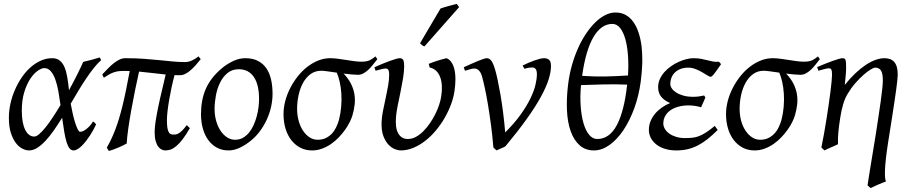

<svg xmlns="http://www.w3.org/2000/svg" viewBox="-20 -758 4717 993"><path d="M157.2 -51.8Q168 -51.8 183.3 -64.9Q198.7 -78.1 216.6 -100.6Q234.4 -123 253.9 -152.6Q273.4 -182.1 293 -214.8Q288.1 -250.5 282 -284.9Q275.9 -319.3 266.4 -346.2Q256.8 -373 242.9 -389.4Q229 -405.8 209 -405.8Q194.8 -405.8 174.8 -391.8Q154.8 -377.9 136.5 -350.3Q118.2 -322.8 105.5 -281.5Q92.8 -240.2 92.8 -185.1Q92.8 -121.6 110.4 -86.7Q127.9 -51.8 157.2 -51.8ZM502.9 -446.8Q482.9 -429.2 463.4 -404.1Q443.8 -378.9 424.1 -349.6Q404.3 -320.3 384.8 -287.6Q365.2 -254.9 345.7 -221.7Q350.1 -196.8 356 -170.9Q361.8 -145 368.4 -124Q375 -103 381.8 -89.6Q388.7 -76.2 394 -76.2Q401.9 -76.2 411.4 -80.8Q420.9 -85.4 430.2 -93.3Q439.5 -101.1 447.5 -110.6Q455.6 -120.1 460.9 -129.9Q467.3 -126 470.2 -122.6Q473.1 -119.1 477.1 -115.2Q471.7 -102.5 463.6 -87.6Q455.6 -72.8 445.8 -57.9Q436 -43 425 -28.8Q414.1 -14.6 403.1 -3.9Q392.1 6.8 381.1 13.4Q370.1 20 360.8 20Q348.6 20 339.8 9.5Q331.1 -1 324.5 -22.2Q317.9 -43.5 312.5 -75.2Q307.1 -106.9 301.3 -148.9Q279.8 -114.3 258.3 -83.5Q236.8 -52.7 215.3 -29.8Q193.8 -6.8 172.6 6.6Q151.4 20 129.9 20Q113.8 20 95.5 10.7Q77.1 1.5 61.8 -18.8Q46.4 -39.1 36.1 -71Q25.9 -103 25.9 -148.9Q25.9 -184.1 33.7 -220.5Q41.5 -256.8 56.2 -291Q70.8 -325.2 91.1 -355.5Q111.3 -385.7 136.2 -408.2Q161.1 -430.7 189.9 -443.8Q218.8 -457 250 -457Q273.9 -457 289.1 -444.8Q304.2 -432.6 313.5 -410.9Q322.8 -389.2 327.9 -358.6Q333 -328.1 336.9 -291.5Q349.6 -314.5 360.8 -336.2Q372.1 -357.9 381.6 -377Q391.1 -396 398.4 -411.6Q405.8 -427.2 410.2 -438Q431.2 -442.4 452.1 -448.2Q473.1 -454.1 496.1 -460.9Q499 -455.6 500.2 -452.9Q501.5 -450.2 502.9 -446.8Z M835 20Q826.2 20 816.4 15.6Q806.6 11.2 798.6 0.7Q790.5 -9.8 785.2 -28.1Q779.8 -46.4 779.8 -74.2Q779.8 -88.4 782 -108.9Q784.2 -129.4 790.3 -163.3Q796.4 -197.3 807.6 -247.8Q818.8 -298.3 836.9 -372.6Q802.7 -376 769.8 -380.1Q736.8 -384.3 699.2 -387.7Q689 -342.8 678.7 -292Q668.5 -241.2 659.4 -191.4Q650.4 -141.6 643.8 -95.9Q637.2 -50.3 635.3 -16.1Q628.4 -11.7 617.2 -6.3Q606 -1 593.3 4.6Q580.6 10.3 567.1 15.1Q553.7 20 543 22.9Q542 21 539.3 16.8Q536.6 12.7 534.7 9.5Q532.7 6.3 532.2 5.9Q544.9 -16.6 555.7 -39.3Q566.4 -62 576.2 -87.6Q585.9 -113.3 595 -142.8Q604 -172.4 613 -208.7Q622.1 -245.1 631.3 -290Q640.6 -335 650.9 -390.6Q642.6 -391.1 633.8 -391.1H616.2Q601.6 -391.1 589.6 -389.2Q577.6 -387.2 566.2 -383.1Q554.7 -378.9 543 -372.1Q531.2 -365.2 517.1 -356L508.8 -373Q524.4 -389.6 539.6 -405Q554.7 -420.4 569.3 -431.9Q584 -443.4 598.6 -450.2Q613.3 -457 627.9 -457Q680.7 -457 723.6 -453.9Q766.6 -450.7 803.5 -447Q840.3 -443.4 872.6 -440.2Q904.8 -437 936 -437Q955.6 -437 973.4 -445.6Q991.2 -454.1 1006.8 -466.3L1018.1 -452.1Q1005.9 -436.5 992.7 -421.6Q979.5 -406.7 966.1 -395Q952.6 -383.3 939 -376.2Q925.3 -369.1 912.1 -369.1H897Q889.6 -369.1 882.8 -369.6Q874.5 -339.4 867.4 -306.4Q860.4 -273.4 855 -241.9Q849.6 -210.4 846.4 -182.9Q843.3 -155.3 843.3 -136.2Q843.3 -110.4 845.9 -95.7Q848.6 -81.1 853.3 -73.5Q857.9 -65.9 864 -64Q870.1 -62 877 -62Q882.8 -62 888.9 -62.7Q895 -63.5 903.1 -67.9Q911.1 -72.3 921.6 -82.3Q932.1 -92.3 945.8 -110.8L961.9 -95.2Q941.4 -59.6 924.1 -37.1Q906.7 -14.6 891.4 -2Q876 10.7 862.3 15.4Q848.6 20 835 20Z M1319.8 -246.1Q1319.8 -320.8 1292.5 -360.4Q1265.1 -399.9 1214.8 -399.9Q1179.7 -399.9 1155.8 -379.6Q1131.8 -359.4 1117.2 -328.6Q1102.5 -297.9 1096.2 -262Q1089.8 -226.1 1089.8 -194.8Q1089.8 -162.1 1097.9 -133.1Q1106 -104 1120.4 -82.3Q1134.8 -60.5 1154.1 -47.9Q1173.3 -35.2 1195.8 -35.2Q1218.3 -35.2 1236.1 -45.2Q1253.9 -55.2 1267.8 -72Q1281.7 -88.9 1291.5 -110.6Q1301.3 -132.3 1307.6 -155.8Q1314 -179.2 1316.9 -202.6Q1319.8 -226.1 1319.8 -246.1ZM1389.6 -272.9Q1389.6 -240.2 1382.3 -206.8Q1375 -173.3 1360.8 -141.8Q1346.7 -110.4 1325.9 -81.8Q1305.2 -53.2 1277.8 -30.8Q1265.1 -20.5 1251 -11.2Q1236.8 -2 1222.2 5.1Q1207.5 12.2 1192.4 16.1Q1177.2 20 1162.6 20Q1128.4 20 1101.8 5.6Q1075.2 -8.8 1056.9 -33.9Q1038.6 -59.1 1029.1 -93.5Q1019.5 -127.9 1019.5 -168Q1019.5 -203.1 1025.4 -235.6Q1031.2 -268.1 1044.4 -298.3Q1057.6 -328.6 1079.6 -356.4Q1101.6 -384.3 1133.8 -410.2Q1158.7 -429.7 1188.5 -443.4Q1218.3 -457 1248.5 -457Q1286.6 -457 1313.5 -443.4Q1340.3 -429.7 1357.2 -405.3Q1374 -380.9 1381.8 -347.2Q1389.6 -313.5 1389.6 -272.9Z M1707 -406.2Q1705.1 -406.2 1708 -404.8Q1707 -405.8 1707 -406.2ZM1732.9 -137.2Q1741.7 -171.4 1744.6 -206.5Q1747.6 -241.7 1745.4 -274.2Q1743.2 -306.6 1736.8 -334.7Q1730.5 -362.8 1721.7 -382.3Q1694.8 -386.2 1672.9 -389.2Q1650.9 -392.1 1641.6 -392.1Q1609.9 -392.1 1586.4 -375Q1563 -357.9 1547.6 -330.1Q1532.2 -302.2 1524.4 -266.8Q1516.6 -231.4 1516.6 -194.8Q1516.6 -162.1 1524.7 -133.1Q1532.7 -104 1547.1 -82.3Q1561.5 -60.5 1580.8 -47.9Q1600.1 -35.2 1622.6 -35.2Q1646 -35.2 1663.8 -43.5Q1681.6 -51.8 1695.3 -65.9Q1709 -80.1 1718 -98.6Q1727.1 -117.2 1732.9 -137.2ZM1931.6 -452.1Q1919.4 -436.5 1907.7 -421.9Q1896 -407.2 1883.8 -396Q1871.6 -384.8 1858.4 -377.9Q1845.2 -371.1 1830.6 -371.1Q1817.9 -371.1 1798.6 -373Q1779.3 -375 1757.3 -377.4Q1781.7 -351.6 1794.9 -325.4Q1808.1 -299.3 1812.7 -272.2Q1817.4 -245.1 1814.2 -217.3Q1811 -189.5 1802.7 -161.1Q1798.3 -146 1788.8 -126.7Q1779.3 -107.4 1765.1 -87.4Q1751 -67.4 1732.7 -48.1Q1714.4 -28.8 1692.6 -13.7Q1670.9 1.5 1646 10.7Q1621.1 20 1594.2 20Q1560.1 20 1532.7 5.6Q1505.4 -8.8 1486.1 -33.9Q1466.8 -59.1 1456.5 -93.5Q1446.3 -127.9 1446.3 -168Q1446.3 -201.2 1455.3 -235.6Q1464.4 -270 1480.7 -302Q1497.1 -334 1519.3 -362.3Q1541.5 -390.6 1568.4 -411.6Q1595.2 -432.6 1625.5 -444.8Q1655.8 -457 1687.5 -457Q1707 -457 1727.8 -454.1Q1748.5 -451.2 1769.3 -448Q1790 -444.8 1810.3 -441.9Q1830.6 -439 1849.6 -439Q1877.4 -439 1893.3 -447Q1909.2 -455.1 1921.9 -466.3Z M2330.6 -287.1Q2325.7 -253.4 2312.5 -217.8Q2299.3 -182.1 2279.5 -147.9Q2259.8 -113.8 2234.4 -83.3Q2209 -52.7 2179.4 -29.8Q2149.9 -6.8 2117.7 6.6Q2085.4 20 2052.2 20Q2040.5 20 2023.2 13.7Q2005.9 7.3 1989.7 -9.3Q1973.6 -25.9 1962.6 -54.7Q1951.7 -83.5 1953.6 -127.9Q1954.6 -154.3 1960.9 -185.5Q1967.3 -216.8 1974.4 -249.5Q1981.4 -282.2 1987.1 -313.5Q1992.7 -344.7 1992.7 -371.1Q1992.7 -382.3 1991.2 -388.9Q1989.7 -395.5 1987.1 -398.7Q1984.4 -401.9 1980.7 -402.8Q1977.1 -403.8 1972.7 -403.8Q1968.3 -403.8 1960 -401.9Q1951.7 -399.9 1943.4 -397.7Q1935.1 -395.5 1922.4 -392.1L1916.5 -410.2Q1937 -419.4 1957.8 -428Q1978.5 -436.5 1996.1 -442.9Q2013.7 -449.2 2027.1 -453.1Q2040.5 -457 2046.4 -457Q2060.5 -457 2065.4 -447.8Q2070.3 -438.5 2070.3 -416Q2070.3 -388.2 2064.5 -353Q2058.6 -317.9 2051.3 -282Q2043.9 -246.1 2037.1 -212.9Q2030.3 -179.7 2028.3 -155.8Q2022.9 -97.2 2039.6 -68.1Q2056.2 -39.1 2089.4 -39.1Q2110.4 -39.1 2130.4 -49.8Q2150.4 -60.5 2168.5 -78.4Q2186.5 -96.2 2202.4 -119.1Q2218.3 -142.1 2230.7 -166.7Q2243.2 -191.4 2251.2 -215.8Q2259.3 -240.2 2262.2 -261.2Q2266.6 -290.5 2265.1 -315.4Q2263.7 -340.3 2256.3 -359.6Q2249 -378.9 2235.6 -391.8Q2222.2 -404.8 2202.1 -409.2L2197.3 -427.7Q2206.1 -431.6 2218 -435.8Q2230 -439.9 2242.7 -444.1Q2255.4 -448.2 2267.3 -451.4Q2279.3 -454.6 2288.6 -457Q2316.9 -447.3 2329.1 -403.3Q2335.4 -379.9 2335.4 -347.7Q2335.4 -320.3 2330.6 -287.1ZM2175.3 -518.1Q2168 -520.5 2163.8 -523.4Q2159.7 -526.4 2152.3 -534.2L2258.3 -713.9Q2266.1 -716.8 2276.9 -720.2Q2287.6 -723.6 2299.1 -726.8Q2310.5 -730 2322 -732.7Q2333.5 -735.4 2342.3 -737.8L2354.5 -721.2Z M2829.6 -416Q2829.6 -386.2 2817.6 -347.9Q2805.7 -309.6 2778.3 -259Q2751 -208.5 2705.6 -144.8Q2660.2 -81.1 2593.8 -1Q2589.4 1.5 2583.5 4.2Q2577.6 6.8 2571.3 9.5Q2564.9 12.2 2558.8 15.1Q2552.7 18.1 2547.9 20L2531.7 4.9Q2526.9 -55.2 2519.3 -111.8Q2511.7 -168.5 2503.7 -217Q2495.6 -265.6 2487.3 -303.5Q2479 -341.3 2472.7 -363.8Q2468.8 -377 2463.6 -384.8Q2458.5 -392.6 2452.9 -397Q2447.3 -401.4 2441.7 -402.6Q2436 -403.8 2431.6 -403.8Q2427.2 -403.8 2419.4 -401.9Q2411.6 -399.9 2404.1 -397.7Q2396.5 -395.5 2384.8 -392.1L2378.4 -410.2Q2398.9 -419.4 2418 -428Q2437 -436.5 2452.6 -442.9Q2468.3 -449.2 2480 -453.1Q2491.7 -457 2497.6 -457Q2511.7 -457 2521.7 -443.1Q2531.7 -429.2 2541.5 -395Q2546.9 -376.5 2554 -343.5Q2561 -310.5 2568.4 -268.1Q2575.7 -225.6 2582 -175.8Q2588.4 -126 2592.8 -73.2Q2640.6 -120.6 2672.4 -165Q2704.1 -209.5 2722.9 -248.3Q2741.7 -287.1 2749.3 -319.1Q2756.8 -351.1 2756.8 -374Q2756.8 -391.1 2751 -400.1Q2745.1 -409.2 2731.4 -409.2Q2723.1 -409.2 2713.1 -407.5Q2703.1 -405.8 2692.9 -401.9L2682.6 -418.9Q2696.8 -426.3 2712.9 -433.1Q2729 -439.9 2744.1 -445.3Q2759.3 -450.7 2772.2 -453.9Q2785.2 -457 2793.5 -457Q2811 -457 2820.3 -448.2Q2829.6 -439.5 2829.6 -416Z M3147 -634.3Q3089.4 -634.3 3049.3 -566.4Q3009.3 -498.5 2990.7 -365.7Q3053.2 -361.3 3111.8 -362.5Q3170.4 -363.8 3228 -367.7Q3231.4 -423.3 3227.8 -471.9Q3224.1 -520.5 3213.9 -556.6Q3203.6 -592.8 3186.8 -613.5Q3169.9 -634.3 3147 -634.3ZM3068.8 -39.1Q3132.3 -39.1 3170.4 -111.3Q3208.5 -183.6 3223.6 -320.3Q3165.5 -322.8 3104.5 -321.5Q3043.5 -320.3 2984.9 -317.9Q2979.5 -260.3 2983.2 -209.5Q2986.8 -158.7 2997.8 -120.8Q3008.8 -83 3026.9 -61Q3044.9 -39.1 3068.8 -39.1ZM3293.9 -336.9Q3284.2 -263.2 3260.5 -198.2Q3236.8 -133.3 3204.1 -84.7Q3171.4 -36.1 3132.1 -8.1Q3092.8 20 3051.8 20Q3007.8 20 2977.8 -6.6Q2947.8 -33.2 2931.4 -79.6Q2915 -126 2912.1 -189.5Q2911.6 -204.1 2911.6 -219.2Q2911.6 -270 2918.9 -327.1Q2925.3 -376.5 2938.5 -422.6Q2951.7 -468.8 2970 -509.5Q2988.3 -550.3 3011 -584Q3033.7 -617.7 3058.6 -642.1Q3083.5 -666.5 3110.1 -679.9Q3136.7 -693.4 3163.1 -693.4Q3192.9 -693.4 3215.8 -680.7Q3238.8 -668 3255.4 -644.8Q3272 -621.6 3282.7 -589.1Q3293.5 -556.6 3298.3 -517.1Q3301.8 -485.8 3301.8 -450.7V-432.1Q3300.3 -386.2 3293.9 -336.9Z M3709 -425.8Q3687 -393.6 3674.3 -377.2Q3661.6 -360.8 3654.8 -360.8Q3649.9 -360.8 3638.4 -368.2Q3627 -375.5 3611.3 -384.5Q3595.7 -393.6 3577.1 -400.9Q3558.6 -408.2 3540 -408.2Q3517.6 -408.2 3500.2 -401.6Q3482.9 -395 3470.9 -383.5Q3459 -372.1 3452.9 -356.7Q3446.8 -341.3 3446.8 -323.2Q3446.8 -312.5 3454.3 -301Q3461.9 -289.6 3476.8 -279.8Q3491.7 -270 3513.9 -263.7Q3536.1 -257.3 3564.9 -257.3Q3580.6 -257.3 3595 -259.3Q3609.4 -261.2 3621.6 -264.2L3628.4 -253.9L3606 -203.1Q3590.8 -208 3573.7 -210.4Q3556.6 -212.9 3541 -212.9Q3513.2 -212.9 3489.5 -206.5Q3465.8 -200.2 3448.2 -188.2Q3430.7 -176.3 3420.7 -158.7Q3410.6 -141.1 3410.6 -119.1Q3410.6 -105 3418.7 -91.3Q3426.8 -77.6 3441.4 -67.1Q3456.1 -56.6 3476.6 -50.3Q3497.1 -43.9 3522 -43.9Q3543.9 -43.9 3561 -45.7Q3578.1 -47.4 3595.2 -54Q3612.3 -60.5 3631.6 -73Q3650.9 -85.4 3676.8 -106.9L3691.9 -85.9Q3664.1 -58.1 3638.7 -38.1Q3613.3 -18.1 3587.6 -5.1Q3562 7.8 3535.2 13.9Q3508.3 20 3478 20Q3445.3 20 3418.9 11.7Q3392.6 3.4 3374.3 -11Q3356 -25.4 3345.9 -44.9Q3335.9 -64.5 3335.9 -86.9Q3335.9 -110.4 3344.7 -131.6Q3353.5 -152.8 3368.4 -170.4Q3383.3 -188 3403.3 -201.9Q3423.3 -215.8 3445.8 -225.1Q3416.5 -237.3 3400.1 -257.1Q3383.8 -276.9 3383.8 -307.1Q3383.8 -329.6 3392.8 -349.4Q3401.9 -369.1 3416.7 -385.7Q3431.6 -402.3 3450.9 -415.8Q3470.2 -429.2 3490.5 -438.2Q3510.7 -447.3 3530.3 -452.1Q3549.8 -457 3565.9 -457Q3588.9 -457 3606.4 -453.6Q3624 -450.2 3639.2 -446.3Q3654.3 -442.4 3668 -439.7Q3681.6 -437 3696.8 -439Q3701.2 -436.5 3703.6 -433.6Q3706.1 -430.7 3709 -425.8Z M3995.6 -406.2Q3993.7 -406.2 3996.6 -404.8Q3995.6 -405.8 3995.6 -406.2ZM4021.5 -137.2Q4030.3 -171.4 4033.2 -206.5Q4036.1 -241.7 4033.9 -274.2Q4031.7 -306.6 4025.4 -334.7Q4019 -362.8 4010.3 -382.3Q3983.4 -386.2 3961.4 -389.2Q3939.5 -392.1 3930.2 -392.1Q3898.4 -392.1 3875 -375Q3851.6 -357.9 3836.2 -330.1Q3820.8 -302.2 3813 -266.8Q3805.2 -231.4 3805.2 -194.8Q3805.2 -162.1 3813.2 -133.1Q3821.3 -104 3835.7 -82.3Q3850.1 -60.5 3869.4 -47.9Q3888.7 -35.2 3911.1 -35.2Q3934.6 -35.2 3952.4 -43.5Q3970.2 -51.8 3983.9 -65.9Q3997.6 -80.1 4006.6 -98.6Q4015.6 -117.2 4021.5 -137.2ZM4220.2 -452.1Q4208 -436.5 4196.3 -421.9Q4184.6 -407.2 4172.4 -396Q4160.2 -384.8 4147 -377.9Q4133.8 -371.1 4119.1 -371.1Q4106.4 -371.1 4087.2 -373Q4067.9 -375 4045.9 -377.4Q4070.3 -351.6 4083.5 -325.4Q4096.7 -299.3 4101.3 -272.2Q4106 -245.1 4102.8 -217.3Q4099.6 -189.5 4091.3 -161.1Q4086.9 -146 4077.4 -126.7Q4067.9 -107.4 4053.7 -87.4Q4039.6 -67.4 4021.2 -48.1Q4002.9 -28.8 3981.2 -13.7Q3959.5 1.5 3934.6 10.7Q3909.7 20 3882.8 20Q3848.6 20 3821.3 5.6Q3793.9 -8.8 3774.7 -33.9Q3755.4 -59.1 3745.1 -93.5Q3734.9 -127.9 3734.9 -168Q3734.9 -201.2 3743.9 -235.6Q3752.9 -270 3769.3 -302Q3785.6 -334 3807.9 -362.3Q3830.1 -390.6 3856.9 -411.6Q3883.8 -432.6 3914.1 -444.8Q3944.3 -457 3976.1 -457Q3995.6 -457 4016.4 -454.1Q4037.1 -451.2 4057.9 -448Q4078.6 -444.8 4098.9 -441.9Q4119.1 -439 4138.2 -439Q4166 -439 4181.9 -447Q4197.8 -455.1 4210.4 -466.3Z M4623 -372.1Q4623 -362.3 4620.8 -341.6Q4618.7 -320.8 4614.7 -292.5Q4610.8 -264.2 4605.7 -230Q4600.6 -195.8 4595 -159.9Q4589.4 -124 4583.7 -87.9Q4578.1 -51.8 4572.8 -19Q4564.9 31.7 4561.3 66.7Q4557.6 101.6 4556.9 124.8Q4556.2 147.9 4557.6 160.9Q4559.1 173.8 4562 180.7Q4554.7 183.1 4544.2 187.3Q4533.7 191.4 4522.2 196.5Q4510.7 201.7 4500.2 206.5Q4489.7 211.4 4482.9 214.8L4466.8 200.7Q4468.8 186.5 4473.1 159.2Q4477.5 131.8 4483.4 95.7Q4489.3 59.6 4496.3 17.3Q4503.4 -24.9 4510.3 -68.6Q4517.1 -112.3 4523.4 -154.8Q4529.8 -197.3 4534.9 -233.9Q4540 -270.5 4543 -298.6Q4545.9 -326.7 4545.9 -341.8Q4545.9 -378.9 4536.1 -393.6Q4526.4 -408.2 4505.9 -408.2Q4499 -408.2 4482.7 -398.4Q4466.3 -388.7 4445.8 -370.6Q4425.3 -352.5 4403.3 -327.4Q4381.3 -302.2 4362.8 -271Q4349.6 -249 4340.3 -217.3Q4331.1 -185.5 4325.2 -147Q4318.4 -103.5 4315.7 -72.3Q4313 -41 4314 -12.2Q4307.6 -8.8 4298.1 -4.6Q4288.6 -0.5 4278.6 3.9Q4268.6 8.3 4259.3 12.5Q4250 16.6 4244.1 20L4228 4.9Q4234.9 -27.3 4241.5 -64.9Q4248 -102.5 4254.2 -140.4Q4260.3 -178.2 4265.6 -215.1Q4271 -252 4274.9 -283Q4278.8 -314 4281 -337.2Q4283.2 -360.4 4283.2 -372.1Q4283.2 -383.3 4282 -389.9Q4280.8 -396.5 4278.6 -399.7Q4276.4 -402.8 4272.9 -403.8Q4269.5 -404.8 4265.1 -404.8Q4260.7 -404.8 4252.2 -402.8Q4243.7 -400.9 4234.9 -398.4Q4226.1 -396 4212.9 -392.1L4206.1 -411.1Q4226.6 -419.9 4247.3 -428.2Q4268.1 -436.5 4286.1 -442.9Q4304.2 -449.2 4317.6 -453.1Q4331.1 -457 4336.9 -457Q4343.8 -457 4347.7 -454.8Q4351.6 -452.6 4353.3 -446.8Q4355 -440.9 4355.5 -430.2Q4356 -419.4 4356 -401.9Q4356 -396.5 4355.2 -385.3Q4354.5 -374 4353.3 -361.3Q4352.1 -348.6 4350.8 -336.7Q4349.6 -324.7 4349.1 -318.8Q4376 -352.5 4403.3 -378.4Q4430.7 -404.3 4457 -421.9Q4483.4 -439.5 4508.1 -448.2Q4532.7 -457 4554.2 -457Q4569.8 -457 4582.5 -452.6Q4595.2 -448.2 4604.2 -438.2Q4613.3 -428.2 4618.2 -411.9Q4623 -395.5 4623 -372.1Z"/></svg>

Font: Akkhara
Style: Italic
Weight: 400
Italic angle: -7°
Designer: J. Victor Gaultney
Version: Version 1.00 June 13, 2006, initial release